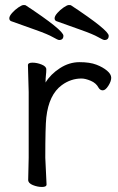

<svg xmlns="http://www.w3.org/2000/svg" viewBox="-20 -733 470 763"><path d="M165 0Q165 10 147 10Q129 10 110.5 2.5Q92 -5 92 -18L94 -106V-367L91 -474Q91 -484 109 -484Q127 -484 145.5 -476.5Q164 -469 164 -457.5Q164 -446 162.5 -434Q161 -422 161 -405Q181 -438 218 -462Q255 -486 296 -486Q337 -486 363 -476Q389 -466 405.5 -452Q422 -438 422 -424Q422 -410 410.5 -392Q399 -374 388.5 -374Q378 -374 372 -384Q362 -403 340.5 -412Q319 -421 304 -421Q262 -421 226 -395Q174 -357 164 -266Q160 -230 160 -106ZM215 -574Q210 -574 190 -585.5Q170 -597 122 -614Q74 -631 24 -649Q17 -652 17 -660.5Q17 -669 28 -681.5Q39 -694 53 -703.5Q67 -713 73.5 -713Q80 -713 82 -712Q232 -613 232 -591Q232 -574 215 -574ZM395 -574Q390 -574 370 -585.5Q350 -597 302 -614Q254 -631 204 -649Q197 -652 197 -660.5Q197 -669 208 -681.5Q219 -694 233 -703.5Q247 -713 253.5 -713Q260 -713 262 -712Q412 -613 412 -591Q412 -574 395 -574Z"/></svg>

Font: LXGW WenKai TC
Style: Regular
Weight: 400
Designer: LXGW / Fontworks Inc.
Foundry: LXGW / Fontworks Inc.
Version: Version 1.330